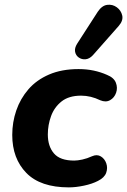

<svg xmlns="http://www.w3.org/2000/svg" viewBox="-20 -800 550 831"><path d="M278 11Q155 11 94 -51.5Q33 -114 33 -216Q33 -271 50.5 -322Q68 -373 103 -413.5Q138 -454 192.5 -477.5Q247 -501 320 -501Q355 -501 385.5 -494.5Q416 -488 443 -476Q473 -464 481.5 -442Q490 -420 482.5 -398.5Q475 -377 456.5 -366.5Q438 -356 414 -366Q373 -386 331 -386Q278 -386 246.5 -361Q215 -336 201 -297.5Q187 -259 187 -218Q187 -167 213.5 -136Q240 -105 301 -105Q316 -105 336.5 -109.5Q357 -114 379 -124Q400 -133 416.5 -123Q433 -113 440 -93Q447 -73 439.5 -52Q432 -31 404 -17Q379 -4 343.5 3.5Q308 11 278 11ZM382 -561Q367 -545 350.5 -543.5Q334 -542 321 -551Q308 -560 305 -576Q302 -592 314 -611L403 -749Q421 -776 444 -779Q467 -782 485.5 -768.5Q504 -755 509 -733Q514 -711 494 -688Z"/></svg>

Font: Nunito ExtraBold
Style: Italic
Weight: 800
Italic angle: -9°
Designer: Vernon Adams
Foundry: Vernon Adams
Version: Version 3.601; ttfautohint (v1.8.2.53-6de2)